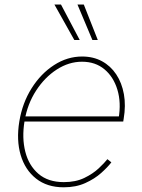

<svg xmlns="http://www.w3.org/2000/svg" viewBox="-20 -798 612 830"><path d="M255.4 11.7Q183.6 11.7 136 -25.9Q88.4 -63.5 69.3 -127.9Q50.3 -192.4 63.5 -272.9Q76.7 -353 116.7 -416.5Q156.7 -480 213.9 -516.8Q271 -553.7 335 -553.7Q383.3 -553.7 420.7 -533.4Q458 -513.2 482.4 -476.6Q506.8 -439.9 515.6 -390.9Q524.4 -341.8 514.6 -284.2L512.7 -272.5H75.2L78.6 -294.9H504.4L492.7 -286.1Q504.4 -354.5 487.5 -410.2Q470.7 -465.8 431.4 -498.5Q392.1 -531.2 334.5 -531.2Q277.8 -531.2 225.6 -497.6Q173.3 -463.9 136 -406.2Q98.6 -348.6 86.4 -276.4L85.9 -273.4Q74.2 -201.7 89.4 -142.1Q104.5 -82.5 146.2 -46.6Q188 -10.7 255.9 -10.7Q307.1 -10.7 344.5 -28.8Q381.8 -46.9 406.7 -70.3Q431.6 -93.8 444.3 -109.9L461.4 -96.2Q445.8 -75.7 417.5 -50.3Q389.2 -24.9 348.6 -6.6Q308.1 11.7 255.4 11.7ZM301.3 -625 215.3 -778.3H243.7L324.7 -625ZM379.4 -625 314.9 -778.3H342.3L402.8 -625Z"/></svg>

Font: Inter Tight Thin
Style: Italic
Weight: 250
Italic angle: -9.39999°
Designer: Rasmus Andersson
Foundry: rsms
Version: Version 3.004